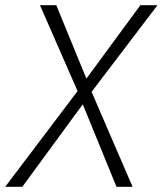

<svg xmlns="http://www.w3.org/2000/svg" viewBox="-25 -720 627 740"><path d="M516 -700 308 -417 192 -700H129L274 -369L-5 0H61L294 -318L424 0H486L328 -366L582 -700Z"/></svg>

Font: Jost Light
Style: Italic
Weight: 300
Italic angle: -5°
Version: Version 3.710